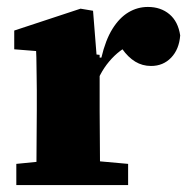

<svg xmlns="http://www.w3.org/2000/svg" viewBox="-20 -533 545 553"><path d="M27 0V-61L128 -71H238L349 -61V0ZM84 0Q85 -30 85 -67Q85 -104 85.5 -143Q86 -182 86 -215V-273Q86 -297 85.5 -315Q85 -333 85 -350Q85 -367 84 -386L21 -391V-445L212 -508L248 -502L258 -376L267 -375V-215Q267 -182 267.5 -143Q268 -104 268 -67Q268 -30 269 0ZM252 -275 232 -367H272Q284 -418 304 -450Q324 -482 350 -497.5Q376 -513 406 -513Q443 -513 468 -492Q493 -471 499 -431Q496 -391 473 -367Q450 -343 415 -343Q390 -343 369.5 -355.5Q349 -368 332 -392L314 -417L362 -407Q324 -391 294.5 -356Q265 -321 252 -275Z"/></svg>

Font: Source Serif 4 ExtraBold
Style: Regular
Weight: 800
Designer: Frank Grießhammer
Foundry: Adobe Systems Incorporated
Version: Version 4.004;hotconv 1.0.116;makeotfexe 2.5.65601